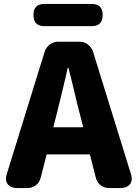

<svg xmlns="http://www.w3.org/2000/svg" viewBox="-20 -956 700 976"><path d="M68 0Q34 0 19 -20Q4 -40 15 -73L207 -693Q215 -716 233.5 -730Q252 -744 276 -744H384Q408 -744 426.5 -730Q445 -716 453 -693L645 -73Q656 -40 641 -20Q626 0 592 0H535Q510 0 491.5 -14.5Q473 -29 467 -53L437 -171H327H217L187 -53Q181 -29 162.5 -14.5Q144 0 119 0ZM251 -309H403L387 -372Q376 -411 356 -498Q337 -575 328 -611H324Q321 -599 316 -574Q303 -518 296 -490Q293 -477 287 -453Q274 -398 267 -372ZM206 -823Q150 -823 150 -880Q150 -936 206 -936H326H446Q502 -936 502 -880Q502 -823 446 -823Z"/></svg>

Font: GenSenRounded TW H
Style: Regular
Weight: 900
Version: Version 1.501;PS 1;hotconv 16.6.51;makeotf.lib2.5.65220